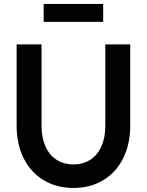

<svg xmlns="http://www.w3.org/2000/svg" viewBox="-20 -930 737 964"><path d="M63.5 -298.8V-707H188.5V-298.8Q188.5 -239.7 207.8 -195.8Q227.1 -151.9 263.4 -128.2Q299.8 -104.5 348.6 -104.5Q397.5 -104.5 433.8 -128.2Q470.2 -151.9 489.5 -195.8Q508.8 -239.7 508.8 -298.8V-707H633.8V-298.8Q633.8 -206.1 598.4 -135.3Q563 -64.5 498.3 -25.4Q433.6 13.7 348.6 13.7Q263.7 13.7 199 -25.4Q134.3 -64.5 98.9 -135.3Q63.5 -206.1 63.5 -298.8ZM498 -820.3H199.2V-910.2H498Z"/></svg>

Font: Wanted Sans SemiBold
Style: Regular
Weight: 600
Designer: Original Design by Kil Hyung-jin and Kang Hanbin, Wanted Lab, Inc; Hangeul from Source Han Sans by Jang Soo-young and Ka
Foundry: Wanted Lab, Inc.
Version: Version 1.003